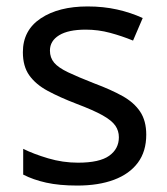

<svg xmlns="http://www.w3.org/2000/svg" viewBox="-20 -566 519 596"><path d="M434 -148Q434 -96 408 -61Q382 -26 334 -8Q286 10 220 10Q164 10 123.5 1Q83 -8 52 -24V-104Q84 -88 129.5 -74.5Q175 -61 222 -61Q289 -61 319 -82.5Q349 -104 349 -140Q349 -160 338 -176Q327 -192 298.5 -208Q270 -224 217 -244Q165 -264 128 -284Q91 -304 71 -332Q51 -360 51 -404Q51 -472 106.5 -509Q162 -546 252 -546Q301 -546 343.5 -536.5Q386 -527 423 -510L393 -440Q359 -454 322 -464Q285 -474 246 -474Q192 -474 163.5 -456.5Q135 -439 135 -409Q135 -387 148 -371.5Q161 -356 191.5 -341.5Q222 -327 273 -307Q324 -288 360 -268Q396 -248 415 -219.5Q434 -191 434 -148Z"/></svg>

Font: hexubangla05
Style: Book
Weight: 400
Designer: Jelle Bosma - Monotype Design Team
Foundry: Monotype Imaging Inc.
Version: Version 2.003